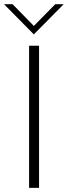

<svg xmlns="http://www.w3.org/2000/svg" viewBox="-25 -912 330 932"><path d="M139.2 -745.1 -5.4 -891.6H36.1L139.2 -786.1L243.2 -891.6H284.2ZM116.2 0V-689.9H164.6V0Z"/></svg>

Font: HK Grotesk Light Legacy
Style: Regular
Weight: 300
Designer: Alfredo Marco Pradil
Foundry: Hanken Design Co.
Version: Version 2.022;PS 002.022;hotconv 1.0.88;makeotf.lib2.5.64775